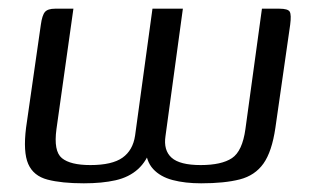

<svg xmlns="http://www.w3.org/2000/svg" viewBox="-20 -419 716 442"><path d="M173 3Q122 3 89.5 -5.5Q57 -14 45 -41.5Q33 -69 40 -125L74 -362Q77 -384 83.5 -391.5Q90 -399 107 -399H149L110 -122Q103 -71 122.5 -55Q142 -39 188 -39Q238 -39 262 -56Q286 -73 291 -107L331 -399H401L361 -106Q356 -73 375 -56Q394 -39 442 -39Q490 -39 514 -55Q538 -71 545 -122L583 -399H623Q643 -399 647 -392Q651 -385 648 -362L614 -125Q606 -70 586.5 -42.5Q567 -15 532 -6Q497 3 443 3Q406 3 377.5 -4.5Q349 -12 332.5 -30Q316 -48 315 -79H328Q318 -48 297.5 -29.5Q277 -11 246 -4Q215 3 173 3Z"/></svg>

Font: Genos
Style: Italic
Weight: 400
Italic angle: -8°
Version: Version 1.010